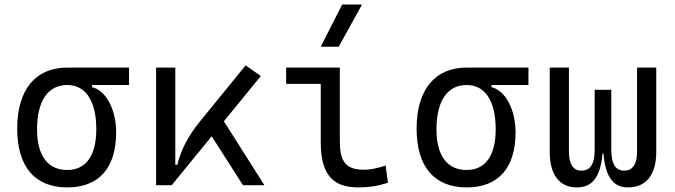

<svg xmlns="http://www.w3.org/2000/svg" viewBox="-20 -815 2970 845"><path d="M275.9 9.8C415.5 9.8 491.2 -75.7 491.2 -232.9C491.2 -333.5 445.8 -417.5 385.3 -431.2V-440.9H547.9V-517.6H275.9C136.2 -517.6 55.7 -419.9 55.7 -249C55.7 -81.5 133.3 9.8 275.9 9.8ZM275.9 -66.9C189.9 -66.9 143.1 -130.4 143.1 -245.6C143.1 -370.6 190.9 -440.9 275.9 -440.9C357.4 -440.9 403.8 -370.6 403.8 -245.6C403.8 -130.4 358.4 -66.9 275.9 -66.9Z M667 0H735.8L911.6 -215.3L1049.3 0H1143.6L965.3 -281.2L1127.9 -480.5L1061 -527.3L859.9 -280.3C807.6 -216.3 776.4 -155.3 760.3 -89.8H751.5V-517.6H667Z M1556.2 9.8C1603.5 9.8 1642.6 3.9 1687.5 -10.7L1677.2 -86.4C1638.2 -73.7 1608.9 -67.9 1582.5 -67.9C1499 -67.9 1475.6 -106.9 1475.6 -195.3V-517.6H1239.3V-445.8H1391.6V-190.4C1391.6 -51.3 1440.9 9.8 1556.2 9.8ZM1391.6 -609.4H1470.7L1573.2 -794.9H1485.8Z M2033.7 9.8C2173.3 9.8 2249 -75.7 2249 -232.9C2249 -333.5 2203.6 -417.5 2143.1 -431.2V-440.9H2305.7V-517.6H2033.7C1894 -517.6 1813.5 -419.9 1813.5 -249C1813.5 -81.5 1891.1 9.8 2033.7 9.8ZM2033.7 -66.9C1947.8 -66.9 1900.9 -130.4 1900.9 -245.6C1900.9 -370.6 1948.7 -440.9 2033.7 -440.9C2115.2 -440.9 2161.6 -370.6 2161.6 -245.6C2161.6 -130.4 2116.2 -66.9 2033.7 -66.9Z M2744.1 9.8C2824.7 9.8 2868.2 -46.9 2868.2 -146.5V-517.6H2783.7V-146.5C2783.7 -93.8 2764.6 -64 2728 -64C2690.4 -64 2670.4 -89.8 2670.4 -157.7V-419.9H2597.2V-157.7C2597.2 -89.8 2576.7 -64 2538.1 -64C2502.4 -64 2483.9 -93.8 2483.9 -146.5V-517.6H2399.4V-146.5C2399.4 -46.9 2441.4 9.8 2518.6 9.8C2586.9 9.8 2622.6 -35.2 2631.8 -140.1H2635.7C2645 -35.2 2678.7 9.8 2744.1 9.8Z"/></svg>

Font: Cascadia Mono PL SemiLight
Style: Regular
Weight: 350
Monospace: yes
Designer: Aaron Bell
Foundry: Saja Typeworks
Version: Version 2404.023